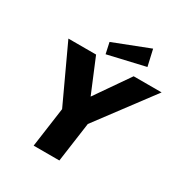

<svg xmlns="http://www.w3.org/2000/svg" viewBox="-211 -1102 1200 1261"><g transform="rotate(30 388.5 -472.0)"><path d="M585 -944 315 -839 333 -756 613 -821ZM777 -723H565L387 -466L280 -723H70L266 -301L224 0H419L461 -301Z"/></g></svg>

Font: United Sans Black
Style: Italic
Weight: 900
Italic angle: -8°
Designer: Pablo Impallari, Rodrigo Fuenzalida (Modified by Dan O. Williams)
Version: Version 1.000;PS 001.000;hotconv 1.0.88;makeotf.lib2.5.64775